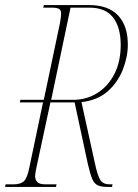

<svg xmlns="http://www.w3.org/2000/svg" viewBox="-38 -734 540 754"><path d="M-18 0 -16 -10H14Q43 -10 56 -22.5Q69 -35 77 -75L131 -332H40L42 -342H134L198 -646Q200 -657 201 -667Q202 -677 202 -681Q202 -695 193 -699.5Q184 -704 165 -704H132L134 -714H313Q387 -714 425.5 -673.5Q464 -633 464 -559Q464 -511 444.5 -461Q425 -411 385 -375.5Q345 -340 282 -333L334 -96Q345 -44 356 -27Q367 -10 393 -10H404L402 0H382Q359 0 345.5 -6.5Q332 -13 324 -32Q316 -51 307 -90L255 -332H160L104 -71Q102 -62 101 -54.5Q100 -47 100 -42Q100 -28 108.5 -19Q117 -10 142 -10H184L182 0ZM249 -342Q303 -342 345.5 -369.5Q388 -397 412 -445Q436 -493 436 -557Q436 -627 406 -665.5Q376 -704 313 -704H239L163 -342Z"/></svg>

Font: Noto Serif Display ExtraCondensed Thin
Style: Italic
Weight: 100
Width: 2
Italic angle: -12°
Designer: Monotype Design Team
Foundry: Monotype Imaging Inc.
Version: Version 2.009